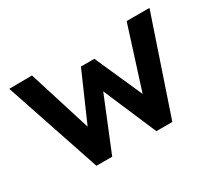

<svg xmlns="http://www.w3.org/2000/svg" viewBox="-105 -723 1022 918"><g transform="rotate(-30 406.0 -264.0)"><path d="M196 0 19 -527 145 -528 253 -183 369 -448H443L559 -187L667 -527H793L615 0H527L402 -292L283 0Z"/></g></svg>

Font: Mach Medium
Style: Regular
Weight: 500
Version: Version 1.002